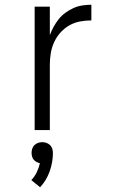

<svg xmlns="http://www.w3.org/2000/svg" viewBox="-20 -548 490 809"><path d="M126 0V-520H190V-400Q197 -419 206.5 -436Q216 -453 228 -468Q240 -483 256 -494.5Q272 -506 289.5 -514Q307 -522 326.5 -525Q346 -528 365 -528V-462Q341 -462 317 -457.5Q293 -453 272 -441Q251 -429 234.5 -410.5Q218 -392 208 -370Q198 -348 194 -324Q190 -300 190 -276V0ZM149 241 112 211Q126 196 135 177.5Q144 159 148 140Q141 138 134 134.5Q127 131 122 125Q117 119 115 111Q113 103 113 96Q113 87 116 78Q119 69 125.5 63Q132 57 140.5 54Q149 51 158 51Q167 51 175.5 54Q184 57 190.5 63Q197 69 200 78Q203 87 203 96Q203 135 189.5 173.5Q176 212 149 241Z"/></svg>

Font: Iosevka Aile Light
Style: Regular
Weight: 300
Designer: Belleve Invis
Foundry: Belleve Invis
Version: Version 27.3.5; ttfautohint (v1.8.4)